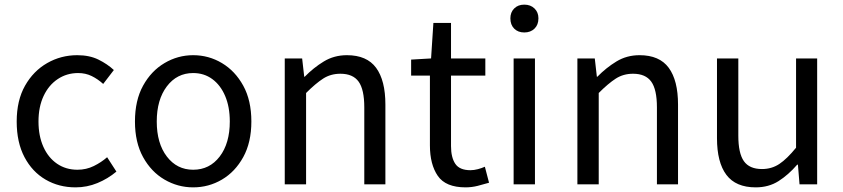

<svg xmlns="http://www.w3.org/2000/svg" viewBox="-20 -795 3635 828"><path d="M306 13Q234 13 176.5 -20.5Q119 -54 85.5 -117.5Q52 -181 52 -271Q52 -362 88 -425.5Q124 -489 183.5 -523Q243 -557 313 -557Q366 -557 404.5 -538Q443 -519 471 -493L425 -433Q402 -454 375.5 -467Q349 -480 317 -480Q268 -480 229 -454Q190 -428 168 -381Q146 -334 146 -271Q146 -209 167 -162Q188 -115 226 -89Q264 -63 314 -63Q352 -63 384.5 -79Q417 -95 442 -117L482 -55Q445 -24 400 -5.5Q355 13 306 13Z M813 13Q747 13 689.5 -20.5Q632 -54 597 -117.5Q562 -181 562 -271Q562 -362 597 -425.5Q632 -489 689.5 -523Q747 -557 813 -557Q880 -557 937 -523Q994 -489 1029 -425.5Q1064 -362 1064 -271Q1064 -181 1029 -117.5Q994 -54 937 -20.5Q880 13 813 13ZM813 -63Q884 -63 927.5 -120Q971 -177 971 -271Q971 -334 951 -381Q931 -428 895.5 -454Q860 -480 813 -480Q743 -480 699.5 -422.5Q656 -365 656 -271Q656 -177 699.5 -120Q743 -63 813 -63Z M1208 0V-543H1283L1292 -464H1294Q1332 -503 1376.5 -530Q1421 -557 1476 -557Q1562 -557 1602 -502.5Q1642 -448 1642 -344V0H1551V-332Q1551 -409 1526.5 -443Q1502 -477 1448 -477Q1406 -477 1373.5 -456Q1341 -435 1300 -394V0Z M1988 13Q1902 13 1868 -36.5Q1834 -86 1834 -168V-469H1753V-538L1839 -543L1849 -696H1925V-543H2073V-469H1925V-165Q1925 -116 1943.5 -88.5Q1962 -61 2009 -61Q2024 -61 2041 -65.5Q2058 -70 2071 -76L2089 -7Q2066 0 2040 6.5Q2014 13 1988 13Z M2195 0V-543H2287V0ZM2241 -655Q2214 -655 2197.5 -671.5Q2181 -688 2181 -716Q2181 -742 2197.5 -758.5Q2214 -775 2241 -775Q2268 -775 2285 -758.5Q2302 -742 2302 -716Q2302 -688 2285 -671.5Q2268 -655 2241 -655Z M2470 0V-543H2545L2554 -464H2556Q2594 -503 2638.5 -530Q2683 -557 2738 -557Q2824 -557 2864 -502.5Q2904 -448 2904 -344V0H2813V-332Q2813 -409 2788.5 -443Q2764 -477 2710 -477Q2668 -477 2635.5 -456Q2603 -435 2562 -394V0Z M3239 13Q3153 13 3112.5 -41Q3072 -95 3072 -199V-543H3164V-210Q3164 -134 3188 -100Q3212 -66 3266 -66Q3308 -66 3341 -88Q3374 -110 3413 -158V-543H3504V0H3428L3421 -85H3418Q3380 -41 3337.5 -14Q3295 13 3239 13Z"/></svg>

Font: Chocolate Classical Sans
Style: Regular
Weight: 400
Designer: 田海東、宇文滿月
Foundry: Moonlit Owen
Version: Version 1.001